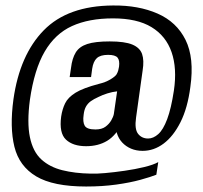

<svg xmlns="http://www.w3.org/2000/svg" viewBox="-20 -613 741 700"><path d="M294 67Q174 67 112 30Q50 -7 32.5 -78Q15 -149 29 -251Q52 -413 139.5 -502.5Q227 -592 392 -593Q485 -594 554.5 -563.5Q624 -533 656.5 -467.5Q689 -402 674 -296Q664 -219 638 -167.5Q612 -116 576.5 -89.5Q541 -63 500 -63Q477 -63 458 -71Q439 -79 425.5 -93.5Q412 -108 406 -128Q400 -148 402 -172L426 -165Q403 -119 370.5 -99.5Q338 -80 294 -80Q246 -80 220.5 -104Q195 -128 203 -188Q207 -215 217.5 -236.5Q228 -258 255.5 -275Q283 -292 340 -307Q365 -313 382.5 -323.5Q400 -334 405 -342Q409 -349 411 -356Q413 -363 414 -370Q417 -393 408.5 -403Q400 -413 374 -413Q346 -413 333 -401Q320 -389 316 -362L312 -332H234L239 -366Q243 -400 256 -421.5Q269 -443 298 -452.5Q327 -462 380 -462Q435 -462 462.5 -450.5Q490 -439 498 -416Q506 -393 500 -356L476 -184Q470 -142 483.5 -125Q497 -108 520 -108Q539 -108 557 -124Q575 -140 589.5 -178.5Q604 -217 614 -283Q626 -364 605.5 -423Q585 -482 532.5 -514Q480 -546 392 -546Q304 -546 242.5 -518Q181 -490 143 -425Q105 -360 89 -249Q78 -166 89 -113Q100 -60 130.5 -32Q161 -4 207 7.5Q253 19 310 20Q330 21 363.5 18Q397 15 435 9.5Q473 4 506 -4Q539 -12 557 -22L550 24Q530 32 492 42.5Q454 53 403.5 60Q353 67 294 67ZM328 -141Q351 -141 364.5 -151Q378 -161 385.5 -174Q393 -187 395 -197L407 -280Q389 -278 371.5 -272.5Q354 -267 340 -260Q322 -252 311 -244Q300 -236 293.5 -224.5Q287 -213 285 -195Q281 -168 289 -154.5Q297 -141 328 -141Z"/></svg>

Font: Alumni Sans
Style: Bold Italic
Weight: 700
Italic angle: -8°
Designer: Robert E. Leuschke
Foundry: Robert E. Leuschke
Version: Version 1.016